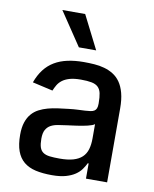

<svg xmlns="http://www.w3.org/2000/svg" viewBox="-88 -849 745 927"><g transform="rotate(10 284.5 -385.0)"><path d="M45.8 -154.1Q45.8 -189.6 54.2 -214.7Q62.5 -239.7 77.1 -256.7Q91.6 -273.8 111.7 -284.3Q131.7 -294.7 154.8 -301Q177.9 -307.2 203.5 -310.7Q229 -314.3 255 -317.1Q279.5 -320 299.2 -320.8Q318.9 -321.7 334.2 -322.4Q349.4 -323.2 360.6 -324.9Q371.8 -326.7 378.9 -331.1Q386 -335.6 389.4 -343.9Q392.8 -352.3 392.8 -366.5V-369Q392.8 -398.8 388.7 -417.8Q384.6 -436.8 373.2 -447.6Q361.9 -458.5 341.6 -462.5Q321.4 -466.6 289.1 -466.6Q255.7 -466.6 233.8 -460.2Q212 -453.8 198.2 -443.2Q184.3 -432.5 176.3 -418.9Q168.3 -405.2 162.3 -390.6L62.5 -413.4Q76 -450.6 96.4 -477.1Q116.8 -503.6 144.7 -520.2Q172.6 -536.9 208.3 -544.7Q244 -552.6 287.6 -552.6Q313.9 -552.6 339.7 -550.8Q365.4 -549 388.8 -542.4Q412.3 -535.9 432.5 -523.4Q452.8 -511 467.7 -489.9Q482.6 -468.8 490.9 -437.5Q499.3 -406.2 499.3 -362.2V0H395.6V-74.6H391.3Q383.9 -59.3 372.9 -43.9Q361.9 -28.4 343.6 -16Q325.3 -3.6 297.9 4.3Q270.6 12.1 230.1 12.1Q184.7 12.1 150.2 4.3Q115.8 -3.6 92.5 -22.7Q69.2 -41.9 57.5 -73.9Q45.8 -105.8 45.8 -154.1ZM149.9 -152.7Q149.9 -126.4 155 -110.6Q160.2 -94.8 172.2 -86.5Q184.3 -78.1 204.2 -75.6Q224.1 -73.2 253.2 -73.2Q293 -73.2 319.8 -81Q346.6 -88.8 362.9 -104.2Q379.3 -119.7 386.2 -142.8Q393.1 -165.8 393.1 -196.7V-267Q389.2 -263.1 380.5 -259.9Q371.8 -256.7 359.9 -253.7Q348 -250.7 334.5 -248.4Q321 -246.1 307.7 -244.1Q294.4 -242.2 282.3 -240.6Q270.2 -239 261.7 -237.9Q238.6 -234.7 218.2 -231.5Q197.8 -228.3 182.7 -220.2Q167.6 -212 158.7 -196.4Q149.9 -180.8 149.9 -152.7ZM142 -782H253.9L336.6 -618.3H251.8Z"/></g></svg>

Font: Cannonade Med
Style: Regular
Weight: 500
Designer: Rasmus Andersson
Foundry: rsms
Version: Version 3.012;git-f93a4a705